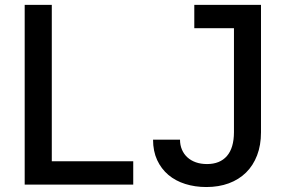

<svg xmlns="http://www.w3.org/2000/svg" viewBox="-20 -747 1156 777"><path d="M519.2 0H79.9V-727.3H189.6V-94.5H519.2ZM926.8 -632.8H766.3V-727.3H1036.2V-211.6Q1036.2 -159.4 1020.4 -118.3Q1004.6 -77.1 975.7 -48.7Q946.7 -20.2 905.9 -5.1Q865.1 9.9 815 9.9Q769.2 9.9 729.8 -2.5Q690.3 -14.9 661.4 -39.2Q632.5 -63.6 615.9 -99.4Q599.4 -135.3 599.4 -181.8H708.5Q708.5 -159.8 716.3 -141.5Q724.1 -123.2 738.3 -110.3Q752.5 -97.3 772.5 -90.2Q792.6 -83.1 817.8 -83.1Q870 -83.1 898.3 -115.6Q926.5 -148.1 926.8 -211.6Z"/></svg>

Font: Linik Sans Medium
Style: Regular
Weight: 500
Designer: Rasmus Andersson (font), Cristiano Sobral (main changes)
Foundry: rsms
Version: Version 3.018;June 1, 2022;FontCreator 14.0.0.2814 64-bit; t